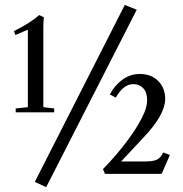

<svg xmlns="http://www.w3.org/2000/svg" viewBox="-20 -719 757 794"><path d="M170.9 55.2 124 33.2 496.1 -698.7 545.4 -678.7ZM44.9 -254.4V-270.5L95.2 -275.9V-596.2L43.9 -574.2L37.6 -590.3Q106.4 -624.5 142.1 -656.7L161.1 -647.9Q159.2 -628.4 159.2 -598.6V-275.9L204.1 -270.5V-254.4ZM414.1 0 405.8 -19.5Q463.9 -79.1 510 -141.6Q556.2 -204.1 577.1 -253.9Q588.4 -281.7 588.4 -306.6Q587.9 -337.9 572 -354.5Q556.2 -371.1 532.2 -371.1Q489.7 -371.1 459 -315.4L434.1 -328.1Q454.1 -366.2 486.3 -389.6Q518.6 -413.1 558.1 -413.1Q605.5 -413.1 634.3 -384Q663.1 -355 663.1 -310.1Q663.1 -245.6 576.7 -153.8L481 -51.3H578.6Q612.8 -51.3 628.7 -58.6Q644.5 -65.9 654.8 -88.4L682.6 -78.1L648.4 0Z"/></svg>

Font: Elstob 8pt Medium
Style: Regular
Weight: 500
Designer: Peter S. Baker
Version: Version 1.015